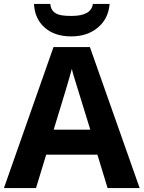

<svg xmlns="http://www.w3.org/2000/svg" viewBox="-20 -956 730 976"><path d="M452.1 -936C446.8 -895.5 410.6 -875 343.8 -875C315.9 -875 295.4 -877 281.7 -880.9C253.9 -888.7 238.3 -905.3 235.8 -936H152.8C155.3 -885.3 173.8 -845.2 207.5 -815.4C241.2 -785.6 286.1 -771 342.8 -771C397 -771 441.9 -786.1 477.5 -815.9C513.2 -845.7 533.2 -885.7 537.1 -936ZM689.9 0 437 -716.8H252L0 0H163.1L214.8 -169.9H475.1L526.9 0ZM252.9 -296.9C303.7 -461.4 334.5 -564.5 345.2 -606C347.7 -594.2 352.1 -578.1 358.4 -558.1C364.3 -538.1 391.1 -450.7 439 -296.9Z"/></svg>

Font: Noto Reveo Sans
Style: Bold
Weight: 700
Designer: Monotype Design team
Foundry: Monotype Imaging Inc.
Version: Version 1.04